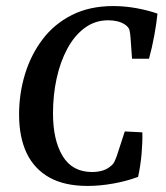

<svg xmlns="http://www.w3.org/2000/svg" viewBox="-20 -602 549 634"><path d="M269 12Q193 12 143 -16Q93 -44 68 -96.5Q43 -149 43 -224Q43 -293 62.5 -357Q82 -421 120.5 -472Q159 -523 217.5 -552.5Q276 -582 354 -582Q392 -582 430.5 -575Q469 -568 500 -557Q497 -526 489.5 -485Q482 -444 472 -408H416L411 -478Q410 -492 407.5 -502.5Q405 -513 391 -522Q370 -535 337 -535Q294 -535 260 -510Q226 -485 202.5 -441.5Q179 -398 167 -343Q155 -288 155 -228Q155 -139 187 -86.5Q219 -34 284 -34Q301 -34 316 -38Q331 -42 341 -50Q353 -58 357.5 -67.5Q362 -77 366 -88L392 -168L450 -165Q451 -134 447.5 -94Q444 -54 436 -18Q399 -4 354.5 4Q310 12 269 12Z"/></svg>

Font: Rasa Medium
Style: Italic
Weight: 500
Italic angle: -7.10001°
Designer: Anna Giedrys (Yrsa+Rasa design), David Brezina (Yrsa art-direction, Rasa art-direction, design)
Foundry: Rosetta Type Foundry
Version: Version 2.004